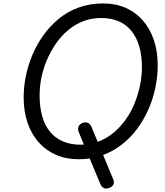

<svg xmlns="http://www.w3.org/2000/svg" viewBox="-20 -910 965 1120"><path d="M615 187Q598 193 585 186.5Q572 180 565 163L439 -140Q432 -159 439 -173.5Q446 -188 465 -194Q482 -199 495 -192Q508 -185 514 -169L640 135Q648 153 641 167Q634 181 615 187ZM438 19Q366 19 306.5 -7Q247 -33 205 -80.5Q163 -128 140.5 -194.5Q118 -261 118 -342Q118 -402 130.5 -465Q143 -528 169 -589.5Q195 -651 233.5 -705Q272 -759 323.5 -801Q375 -843 440 -866.5Q505 -890 581 -890Q654 -890 712.5 -864.5Q771 -839 813 -791Q855 -743 877.5 -676.5Q900 -610 900 -529Q900 -465 886.5 -399.5Q873 -334 846 -272.5Q819 -211 780 -158.5Q741 -106 689.5 -66Q638 -26 575.5 -3.5Q513 19 438 19ZM450 -66Q508 -66 556.5 -85Q605 -104 644.5 -137.5Q684 -171 715 -215Q746 -259 766 -309.5Q786 -360 797 -413Q808 -466 808 -517Q808 -587 792 -640.5Q776 -694 745.5 -731Q715 -768 671 -786.5Q627 -805 570 -805Q514 -805 465 -786Q416 -767 376 -733Q336 -699 305.5 -654.5Q275 -610 253.5 -559.5Q232 -509 221.5 -457Q211 -405 211 -354Q211 -285 226.5 -231Q242 -177 272.5 -140.5Q303 -104 347.5 -85Q392 -66 450 -66Z"/></svg>

Font: Playwrite IS
Style: Regular
Weight: 400
Designer: Veronika Burian, José Scaglione
Foundry: TypeTogether
Version: Version 1.002